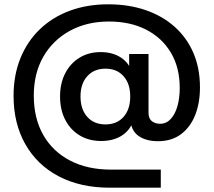

<svg xmlns="http://www.w3.org/2000/svg" viewBox="-20 -716 992 892"><path d="M490 156Q354 156 253.5 103.5Q153 51 98 -45.5Q43 -142 43 -271Q43 -366 74.5 -444.5Q106 -523 164.5 -579.5Q223 -636 304 -666Q385 -696 483 -696Q578 -696 656.5 -669Q735 -642 791.5 -591.5Q848 -541 878.5 -470Q909 -399 909 -310Q909 -238 887 -182Q865 -126 821.5 -93Q778 -60 714 -60Q658 -60 623 -85Q588 -110 586 -163L600 -156Q584 -110 545 -85.5Q506 -61 450 -61Q393 -61 350 -87Q307 -113 283 -159.5Q259 -206 259 -268Q259 -329 283 -375.5Q307 -422 349.5 -448Q392 -474 448 -474Q503 -474 542 -448.5Q581 -423 594 -377L580 -360V-465H670V-193Q670 -165 685.5 -153Q701 -141 724 -141Q753 -141 773.5 -163.5Q794 -186 804.5 -223.5Q815 -261 815 -307Q815 -403 773.5 -472Q732 -541 658.5 -578.5Q585 -616 486 -616Q383 -616 304 -572.5Q225 -529 181 -452Q137 -375 137 -272Q137 -166 181 -89Q225 -12 305.5 30Q386 72 496 72H727V156ZM470 -138Q523 -138 554 -173Q585 -208 585 -268Q585 -327 554 -362Q523 -397 470 -397Q417 -397 385.5 -362Q354 -327 354 -268Q354 -208 385.5 -173Q417 -138 470 -138Z"/></svg>

Font: TikTok Sans 24pt Medium
Style: Regular
Weight: 500
Version: Version 4.000